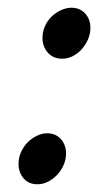

<svg xmlns="http://www.w3.org/2000/svg" viewBox="-20 -465 280 497"><path d="M90 -367Q90 -383 96.5 -397.5Q103 -412 114 -422.5Q125 -433 138.5 -439Q152 -445 165 -445Q187 -445 200.5 -430Q214 -415 214 -393Q214 -377 207.5 -362.5Q201 -348 191 -337Q181 -326 168 -319.5Q155 -313 141 -313Q118 -313 104 -328.5Q90 -344 90 -367ZM28 -41Q28 -57 34.5 -71.5Q41 -86 51.5 -96.5Q62 -107 75.5 -113.5Q89 -120 102 -120Q124 -120 137.5 -105Q151 -90 151 -68Q151 -52 144.5 -37.5Q138 -23 127.5 -12Q117 -1 104 5.5Q91 12 77 12Q54 12 41 -3.5Q28 -19 28 -41Z"/></svg>

Font: Vermiglione SemiBold
Style: Italic
Weight: 600
Italic angle: -11°
Version: Version 1.000